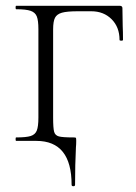

<svg xmlns="http://www.w3.org/2000/svg" viewBox="-20 -488 470 665"><path d="M106 0H36Q34 0 34 -6Q34 -12 36 -12Q71 -12 86.5 -17Q102 -22 107.5 -36Q113 -50 113 -81V-387Q113 -417 107.5 -431Q102 -445 86 -450.5Q70 -456 36 -456Q34 -456 34 -462Q34 -468 36 -468H394Q404 -468 404 -460L405 -398Q406 -379 406 -350Q406 -347 400 -347Q394 -347 394 -350Q394 -394 366.5 -421.5Q339 -449 296 -449H250Q212 -449 194.5 -444Q177 -439 170.5 -426.5Q164 -414 164 -386V-81Q164 -44 167.5 -31.5Q171 -19 184 -15.5Q197 -12 235 -12Q242 -12 243 -10.5Q244 -9 244 0Q244 13 243 22Q240 82 240 152Q240 157 234 157Q228 157 228 152Q228 0 106 0Z"/></svg>

Font: Cormorant SC Light
Style: Regular
Weight: 300
Designer: Christian Thalmann (Catharsis Fonts)
Foundry: Catharsis Fonts
Version: Version 4.000